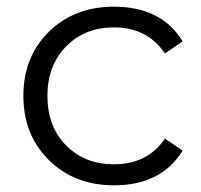

<svg xmlns="http://www.w3.org/2000/svg" viewBox="-20 -550 603 575"><path d="M321 5Q203 5 126.5 -70.5Q50 -146 50 -263Q50 -380 126.5 -455Q203 -530 321 -530Q464 -530 527 -426L474 -390Q421 -468 321 -468Q234 -468 178 -411Q122 -354 122 -263Q122 -171 178 -114.5Q234 -58 321 -58Q422 -58 474 -135L527 -99Q463 5 321 5Z"/></svg>

Font: Montserrat Alternates
Style: Regular
Weight: 400
Designer: Julieta Ulanovsky
Foundry: Julieta Ulanovsky
Version: Version 7.200;PS 007.200;hotconv 1.0.88;makeotf.lib2.5.64775